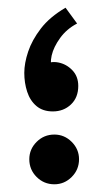

<svg xmlns="http://www.w3.org/2000/svg" viewBox="-20 -478 250 498"><path d="M121 0Q94 0 75 -19Q56 -38 56 -65Q56 -91 75 -110Q94 -129 121 -129Q147 -129 166 -110Q185 -91 185 -65Q185 -38 166 -19Q147 0 121 0ZM180 -417Q153 -403 136 -379.5Q119 -356 114 -334Q109 -312 117 -299L93 -309Q110 -320 131 -316Q152 -312 167.5 -296Q183 -280 183 -255Q183 -225 164 -207Q145 -189 117 -189Q91 -189 74.5 -203Q58 -217 50.5 -240Q43 -263 43 -289Q43 -314 53 -344Q63 -374 86 -404Q109 -434 150 -458Z"/></svg>

Font: Reem Kufi Fun Medium
Style: Regular
Weight: 500
Designer: Khaled Hosny
Version: Version 1.005